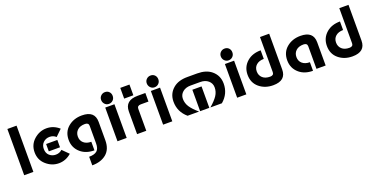

<svg xmlns="http://www.w3.org/2000/svg" viewBox="-22 -1712 5649 2877"><g transform="rotate(-20 2802.5 -273.5)"><path d="M83 0V-737.3H229.5V0Z M551.8 -327.1H730.5V-210H551.8Q551.8 -210 551.8 -327.1ZM635.3 9.8Q523.4 9.8 434.6 -68.8Q346.7 -146 346.7 -268.6Q346.7 -390.1 435.1 -468.8Q523.4 -546.9 635.3 -546.9Q747.1 -546.9 835.9 -468.3L736.3 -371.6Q694.8 -410.2 635.3 -410.2Q574.7 -410.2 533.7 -370.6Q493.2 -332 493.2 -268.6Q493.2 -202.6 533.7 -165.5Q576.2 -127 635.3 -127Q695.3 -127 736.8 -166.5L835.4 -68.4Q746.6 9.8 635.3 9.8Z M1199.7 9.8Q1068.4 9.8 984.4 -61Q889.6 -141.1 889.6 -269Q889.6 -397 979.2 -471.9Q1068.8 -546.9 1199.7 -546.9Q1404.8 -546.9 1404.8 -370.1V-77.1Q1404.8 66.4 1318.4 138.7Q1232.4 210 1092.3 210V73.2Q1177.2 73.2 1217.8 38.8Q1258.3 4.4 1258.3 -80.6V-359.4Q1258.3 -410.2 1199.7 -410.2Q1121.6 -410.2 1079.1 -370.6Q1036.1 -331.1 1036.1 -268.1Q1036.1 -204.1 1079.6 -166Q1124 -127 1199.7 -127Z M1570.8 0V-537.1H1717.3V0ZM1645 -756.8Q1685.1 -756.8 1710.4 -730.5Q1735.8 -704.1 1735.8 -664.1Q1735.8 -623.5 1709.5 -597.2Q1682.1 -569.8 1643.1 -569.8Q1604 -569.8 1577.9 -597.9Q1551.8 -626 1551.8 -664.8Q1551.8 -703.6 1578.9 -730.2Q1606 -756.8 1645 -756.8Z M1883.3 0V-360.8Q1883.3 -537.1 2088.4 -537.1H2210.4V-400.4H2088.4Q2029.8 -400.4 2029.8 -350.1V0ZM1883.3 -737.3H2029.8V-566.4H1883.3Z M2298.3 0V-537.1H2444.8V0ZM2372.6 -756.8Q2412.6 -756.8 2438 -730.5Q2463.4 -704.1 2463.4 -664.1Q2463.4 -623.5 2437 -597.2Q2409.7 -569.8 2370.6 -569.8Q2331.5 -569.8 2305.4 -597.9Q2279.3 -626 2279.3 -664.8Q2279.3 -703.6 2306.4 -730.2Q2333.5 -756.8 2372.6 -756.8Z M2688.5 0Q2562 -107.4 2562 -269Q2562 -398.9 2658.7 -478.5Q2741.7 -546.9 2883.3 -546.9H3040.5Q3182.1 -546.9 3265.1 -478.5Q3361.8 -398.9 3361.8 -269Q3361.8 -107.4 3235.4 0H3052.2Q3137.7 -73.2 3176.8 -132.8Q3215.3 -192.4 3215.3 -261.2Q3215.3 -327.1 3165.5 -369.1Q3116.7 -410.2 3040.5 -410.2H2883.3Q2807.1 -410.2 2758.3 -369.1Q2708.5 -327.1 2708.5 -261.2Q2708.5 -192.4 2747.1 -132.8Q2786.1 -73.2 2871.6 0ZM3035.2 0H2888.7V-341.8H3035.2Z M3479 0V-537.1H3625.5V0ZM3553.2 -756.8Q3593.3 -756.8 3618.7 -730.5Q3644 -704.1 3644 -664.1Q3644 -623.5 3617.7 -597.2Q3590.3 -569.8 3551.3 -569.8Q3512.2 -569.8 3486.1 -597.9Q3460 -626 3460 -664.8Q3460 -703.6 3487.1 -730.2Q3514.2 -756.8 3553.2 -756.8Z M4052.7 9.8Q3921.9 9.8 3832.3 -65.2Q3742.7 -140.1 3742.7 -268.1Q3742.7 -396 3837.4 -476.1Q3921.4 -546.9 4052.7 -546.9V-410.2Q3977.5 -410.2 3932.6 -371.1Q3889.2 -333 3889.2 -269Q3889.2 -206.1 3932.1 -166.5Q3974.6 -127 4052.7 -127Q4111.3 -127 4111.3 -177.7V-737.3H4257.8V-167Q4257.8 9.8 4052.7 9.8Z M4890.1 0H4743.7V-359.4Q4743.7 -410.2 4685.1 -410.2Q4606.9 -410.2 4564.5 -370.6Q4521.5 -331.1 4521.5 -268.1Q4521.5 -204.1 4564.9 -166Q4609.9 -127 4685.1 -127V9.8Q4553.2 9.8 4469.7 -61Q4375 -141.1 4375 -269Q4375 -397 4464.6 -471.9Q4554.2 -546.9 4685.1 -546.9Q4890.1 -546.9 4890.1 -370.1Z M5317.4 9.8Q5186.5 9.8 5096.9 -65.2Q5007.3 -140.1 5007.3 -268.1Q5007.3 -396 5102.1 -476.1Q5186 -546.9 5317.4 -546.9V-410.2Q5242.2 -410.2 5197.3 -371.1Q5153.8 -333 5153.8 -269Q5153.8 -206.1 5196.8 -166.5Q5239.3 -127 5317.4 -127Q5376 -127 5376 -177.7V-737.3H5522.5V-167Q5522.5 9.8 5317.4 9.8Z"/></g></svg>

Font: Newest Shape
Style: Bold
Weight: 700
Designer: Wojciech Kalinowski "wmk69" (wmk69@o2.pl)
Foundry: Wojciech Kalinowski "wmk69" (wmk69@o2.pl)
Version: Version 1.0.0; 2022-02-24